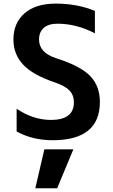

<svg xmlns="http://www.w3.org/2000/svg" viewBox="-20 -760 621 1054"><path d="M194.3 -543Q194.3 -470.7 288.1 -440.4Q422.9 -397.5 475.6 -342.3Q528.3 -287.1 528.3 -200.2Q528.3 9.8 268.6 9.8Q159.2 9.8 71.3 -38.1V-163.1Q160.2 -102.5 258.8 -101.6Q385.7 -101.6 385.7 -198.2Q385.7 -237.3 361.8 -262.7Q337.9 -288.1 281.2 -307.6Q161.1 -347.7 107.4 -404.8Q53.7 -461.9 53.7 -543Q53.7 -633.8 114.7 -687Q175.8 -740.2 286.1 -740.2Q404.3 -740.2 501 -700.2V-577.1Q399.4 -629.9 295.9 -629.9Q246.1 -629.9 220.2 -606.9Q194.3 -584 194.3 -543ZM223.6 59.6H382.8L293.9 273.4H173.8Z"/></svg>

Font: Mgen+ 1c bold
Style: Bold
Weight: 700
Designer: [Source Han Sans]
Ryoko NISHIZUKA  (kana & ideographs); Paul D. Hunt (Latin, Greek & Cyrillic); Wenlong ZHANG  (bopomofo
Version: Version 1.059.20150602